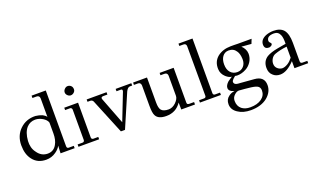

<svg xmlns="http://www.w3.org/2000/svg" viewBox="-92 -1269 3514 2105"><g transform="rotate(-20 1665.5 -216.5)"><path d="M587.4 0H422.9L427.4 -88Q409.1 -51.4 366.9 -22.9Q316.6 12.6 253.7 12.6Q153.1 12.6 98.3 -59.4Q48 -123.4 48 -228.6Q48 -340.6 121.1 -411.4Q195.4 -483.4 304 -478.9Q346.3 -474.3 381.7 -459.4Q413.7 -442.3 424 -424V-640Q422.9 -675.4 387.4 -675.4H340.6V-702.9H506.3V-51.4Q507.4 -27.4 528 -27.4H587.4ZM424 -230.9V-357.7Q419.4 -374.9 405.7 -389.7Q392 -404.6 373.7 -416Q355.4 -427.4 332.6 -434.9Q309.7 -442.3 286.9 -442.3Q227.4 -442.3 187.4 -400Q140.6 -348.6 133.7 -249.1Q131.4 -211.4 140 -176.6Q148.6 -141.7 171.4 -112Q217.1 -44.6 291.4 -44.6Q361.1 -44.6 395.4 -106.3Q424 -155.4 424 -230.9Z M801.1 -611.4Q802.3 -590.9 785.1 -574.9Q768 -558.9 746.3 -558.9Q726.9 -558.9 710.3 -574.9Q693.7 -590.9 693.7 -611.4Q693.7 -632 710.3 -649.1Q726.9 -666.3 746.3 -666.3Q769.1 -666.3 785.1 -651.4Q801.1 -636.6 801.1 -611.4ZM793.1 -50.3Q793.1 -38.9 800 -33.1Q806.9 -27.4 816 -27.4H873.1V0H632V-27.4H689.1Q698.3 -27.4 705.1 -33.1Q712 -38.9 712 -50.3V-405.7Q708.6 -428.6 689.1 -428.6H632V-456H793.1Z M1414.9 -429.7H1388.6Q1362.3 -429.7 1341.7 -387.4L1174.9 0H1126.9L960 -406.9Q955.4 -419.4 945.1 -424.6Q934.9 -429.7 925.7 -429.7H893.7V-457.1H1125.7V-429.7H1078.9Q1052.6 -429.7 1052.6 -411.4Q1052.6 -406.9 1054.9 -401.1L1174.9 -89.1L1291.4 -387.4Q1299.4 -403.4 1299.4 -413.7Q1299.4 -429.7 1282.3 -429.7H1232V-457.1H1414.9Z M1990.9 1.1H1830.9L1829.7 -80Q1768 12.6 1653.7 12.6Q1561.1 12.6 1533.7 -41.1Q1516.6 -72 1516.6 -155.4V-395.4Q1513.1 -429.7 1482.3 -429.7H1435.4V-457.1H1597.7V-164.6Q1597.7 -101.7 1617.1 -76.6Q1641.1 -46.9 1702.9 -46.9Q1747.4 -46.9 1787.4 -84.6Q1827.4 -124.6 1827.4 -160V-395.4Q1825.1 -429.7 1790.9 -429.7H1745.1V-457.1H1908.6V-49.1Q1908.6 -35.4 1917.7 -31.4Q1926.9 -27.4 1933.7 -27.4H1990.9Z M2293.7 0H2049.1V-27.4H2107.4Q2117.7 -27.4 2124 -33.1Q2130.3 -38.9 2130.3 -50.3L2129.1 -627.4Q2129.1 -660.6 2096 -660.6H2049.1V-688H2212.6V-50.3Q2212.6 -38.9 2218.9 -33.1Q2225.1 -27.4 2235.4 -27.4H2293.7Z M2820.6 -464 2800 -411.4 2685.7 -420.6Q2732.6 -377.1 2733.7 -320Q2733.7 -297.1 2727.4 -274.3Q2721.1 -251.4 2708.6 -231.4Q2696 -211.4 2678.9 -194.9Q2661.7 -178.3 2642.3 -168Q2614.9 -153.1 2589.1 -146.3Q2563.4 -139.4 2539.4 -139.4Q2523.4 -139.4 2510.9 -142.9L2483.4 -118.9Q2466.3 -101.7 2466.3 -88Q2466.3 -65.1 2492.6 -56Q2504 -51.4 2540.6 -50.3L2696 -37.7Q2811.4 -29.7 2811.4 73.1Q2811.4 152 2741.7 210.3Q2667.4 269.7 2547.4 269.7Q2457.1 269.7 2397.7 228.6Q2337.1 188.6 2337.1 124.6Q2337.1 68.6 2378.3 38.9Q2405.7 16 2449.1 10.3Q2386.3 -5.7 2386.3 -46.9Q2386.3 -77.7 2421.7 -110.9Q2428.6 -115.4 2441.1 -124.6Q2453.7 -133.7 2475.4 -147.4Q2445.7 -147.4 2408 -180.6Q2363.4 -221.7 2362.3 -277.7Q2358.9 -364.6 2421.7 -416Q2483.4 -464 2574.9 -465.1Q2595.4 -465.1 2616 -465.1Q2636.6 -465.1 2659.4 -464ZM2651.4 -289.1Q2650.3 -318.9 2644 -343.4Q2637.7 -368 2625.1 -385.1Q2596.6 -429.7 2539.4 -429.7Q2515.4 -429.7 2497.1 -420Q2478.9 -410.3 2466.3 -393.1Q2453.7 -376 2447.4 -353.1Q2441.1 -330.3 2441.1 -302.9Q2441.1 -241.1 2471.4 -207.4Q2501.7 -173.7 2549.7 -173.7Q2595.4 -173.7 2624 -205.7Q2652.6 -237.7 2651.4 -289.1ZM2733.7 107.4Q2733.7 66.3 2700.6 51.4Q2673.1 37.7 2597.7 30.9Q2586.3 29.7 2560 26.9Q2533.7 24 2493.7 21.7Q2467.4 22.9 2442.3 46.9Q2412.6 73.1 2412.6 113.1Q2412.6 174.9 2453.7 208Q2491.4 237.7 2552 237.7Q2634.3 237.7 2684 201.7Q2733.7 165.7 2733.7 107.4Z M3312 0H3152V-82.3Q3062.9 12.6 2984 12.6Q2931.4 12.6 2899.4 -19.4Q2864 -50.3 2864 -107.4Q2864 -186.3 2924.6 -225.1Q2971.4 -252.6 3053.7 -267.4L3152 -284.6Q3154.3 -355.4 3139.4 -388.6Q3120 -435.4 3070.9 -435.4Q2986.3 -435.4 2985.1 -379.4Q2985.1 -365.7 2995.4 -356.6Q3005.7 -347.4 3008 -340.6Q3009.1 -332.6 3004.6 -326.3Q3000 -320 2993.1 -316Q2986.3 -312 2978.9 -309.7Q2971.4 -307.4 2964.6 -308.6Q2915.4 -308.6 2915.4 -361.1Q2916.6 -419.4 2985.1 -448Q3027.4 -464 3074.3 -464Q3153.1 -464 3192 -419.4Q3230.9 -371.4 3230.9 -267.4V-50.3Q3230.9 -38.9 3237.7 -33.1Q3244.6 -27.4 3253.7 -27.4H3312ZM3152 -122.3V-251.4Q3109.7 -246.9 3074.9 -238.9Q3040 -230.9 3009.1 -219.4Q2981.7 -209.1 2965.1 -181.7Q2948.6 -154.3 2948.6 -124.6Q2948.6 -90.3 2972 -68.6Q2995.4 -46.9 3026.3 -44.6Q3042.3 -44.6 3058.9 -50.3Q3075.4 -56 3092.6 -66.3Q3109.7 -76.6 3124.6 -91.4Q3139.4 -106.3 3152 -122.3Z"/></g></svg>

Font: t
Style: Regular
Weight: 400
Designer: Takis Katsoulidis and George D. Matthiopoulos
Foundry: Takis Katsoulidis and George D. Matthiopoulos
Version: Version 1.0 ; ttfautohint (v1.8.1)